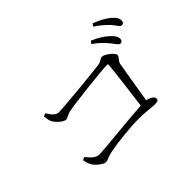

<svg xmlns="http://www.w3.org/2000/svg" viewBox="-133 -1056 1266 1266"><g transform="rotate(-45 500.0 -423.0)"><path d="M812 -602C832 -578 845 -553 859 -553C872 -553 880 -561 880 -577C880 -596 870 -614 844 -637C820 -660 784 -684 734 -705L720 -687C763 -658 791 -628 812 -602ZM903 -682C925 -658 934 -632 951 -632C964 -632 972 -640 972 -656C972 -676 961 -695 933 -718C910 -738 873 -758 823 -778L810 -760C855 -730 879 -707 903 -682ZM140 -183C142 -171 150 -144 158 -129C171 -106 214 -68 238 -68C259 -68 270 -82 324 -92C385 -103 508 -118 590 -118C664 -118 705 -109 734 -109C761 -109 771 -114 771 -129C771 -147 744 -164 714 -169C734 -289 755 -421 763 -462C769 -487 792 -496 792 -515C792 -535 734 -579 710 -579C693 -579 686 -561 652 -557C590 -549 301 -520 252 -520C217 -520 200 -555 183 -579L162 -571C163 -557 167 -532 171 -521C179 -499 224 -452 250 -452C266 -452 287 -469 307 -473C379 -487 652 -517 695 -517C702 -517 705 -514 704 -507C700 -449 680 -292 664 -170C556 -163 281 -134 245 -134C207 -134 181 -169 160 -194Z"/></g></svg>

Font: Noto Serif JP Light
Style: Regular
Weight: 300
Designer: Ryoko NISHIZUKA 西塚涼子 (kana & ideographs); Frank Grießhammer (Latin, Greek & Cyrillic); Wenlong ZHANG 张文龙 (bopomofo); San
Foundry: Adobe
Version: Version 2.001;hotconv 1.1.0;makeotfexe 2.6.0